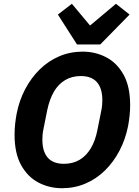

<svg xmlns="http://www.w3.org/2000/svg" viewBox="-20 -983 735 1015"><path d="M308 12Q241 12 184 -17.5Q127 -47 92 -109.5Q57 -172 57 -271Q57 -300 60 -327.5Q63 -355 68 -382Q82 -453 113.5 -512.5Q145 -572 190.5 -616.5Q236 -661 293.5 -685.5Q351 -710 417 -710Q484 -710 541 -680.5Q598 -651 633 -588.5Q668 -526 668 -427Q668 -399 665 -371Q662 -343 657 -316Q643 -246 611.5 -186Q580 -126 534.5 -81.5Q489 -37 431.5 -12.5Q374 12 308 12ZM318 -117Q365 -117 400.5 -138Q436 -159 460 -199Q484 -239 495 -296L516 -401Q519 -416 520 -429.5Q521 -443 521 -453Q521 -516 492.5 -548.5Q464 -581 407 -581Q361 -581 325 -560Q289 -539 265.5 -499Q242 -459 230 -402L209 -297Q206 -282 205 -269Q204 -256 204 -245Q204 -182 232.5 -149.5Q261 -117 318 -117ZM510 -748H387L286 -906L360 -963L456 -848L593 -963L665 -906Z"/></svg>

Font: IBM Plex Sans Var
Style: Italic
Weight: 400
Italic angle: -11.31°
Designer: Mike Abbink, Paul van der Laan, Pieter van Rosmalen
Foundry: Bold Monday
Version: Version 1.001